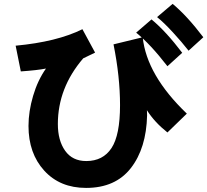

<svg xmlns="http://www.w3.org/2000/svg" viewBox="-20 -922 1055 977"><path d="M59.6 -689.5Q269.5 -709 399.4 -773.4L463.9 -654.3L403.3 -625Q274.4 -474.6 274.4 -291Q274.4 -207 311.5 -154.8Q348.6 -102.5 418.9 -102.5Q503.9 -102.5 547.4 -168.5Q590.8 -234.4 590.8 -386.7Q590.8 -532.2 557.6 -696.3L706.1 -732.4Q726.6 -539.1 930.7 -343.8L832 -248Q766.6 -299.8 727.5 -361.3Q727.5 -359.4 728 -352.1Q728.5 -344.7 728.5 -335Q724.6 -168 646 -66.9Q567.4 34.2 418 34.2Q285.2 34.2 205.1 -53.7Q125 -141.6 125 -281.2Q125 -354.5 148.4 -434.1Q171.9 -513.7 213.9 -573.2Q169.9 -564.5 85.9 -558.6ZM779.3 -835 858.4 -902.3Q931.6 -841.8 1014.6 -732.4L939.5 -664.1Q905.3 -708 859.4 -757.8Q813.5 -807.6 779.3 -835ZM672.9 -755.9 751 -823.2Q824.2 -762.7 907.2 -653.3L832 -585Q746.1 -696.3 672.9 -755.9Z"/></svg>

Font: Gothic A1 Black
Style: Regular
Weight: 900
Version: Version 2.50